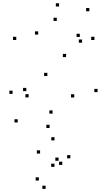

<svg xmlns="http://www.w3.org/2000/svg" viewBox="-20 -772 660 1191"><path d="M585.2 -200.6V-220.6H565.2V-200.6ZM390 -417.7V-437.7H370V-417.7ZM216.8 -557.4V-577.4H196.8V-557.4ZM332.2 -642.2V-662.2H312.2V-642.2ZM475.1 -542.6V-562.6H455.1V-542.6ZM489 -507V-527H469V-507ZM565.8 -523.9V-543.9H545.8V-523.9ZM534.2 -702.2V-722.2H514.2V-702.2ZM346.4 -731.6V-751.6H326.4V-731.6ZM80.9 -523.8V-543.8H60.9V-523.8ZM273.7 -300.3V-320.3H253.7V-300.3ZM440.5 -167.3V-187.3H420.5V-167.3ZM306.2 -67.1V-87.1H286.2V-67.1ZM157.6 -167.8V-187.8H137.6V-167.8ZM143.2 -206.8V-226.8H123.2V-206.8ZM58.1 -189.8V-209.8H38.1V-189.8ZM89.8 -12.3V-32.3H69.8V-12.3ZM287.5 22V2H267.5V22ZM416.3 210.2V190.2H396.3V210.2ZM318.2 98.9V78.9H298.2V98.9ZM228.6 180.6V160.6H208.6V180.6ZM317.7 263.1V243.1H297.7V263.1ZM366.4 250.9V230.9H346.4V250.9ZM343.4 225.4V205.4H323.4V225.4ZM221.1 348V328H201.1V348ZM262.8 399.8V379.8H242.8V399.8Z"/></svg>

Font: Monaspace Xenon Dots Var
Style: Regular
Weight: 400
Designer: Riley Cran and the Lettermatic Team
Version: Version 1.100 (Monaspace Xenon Dots)